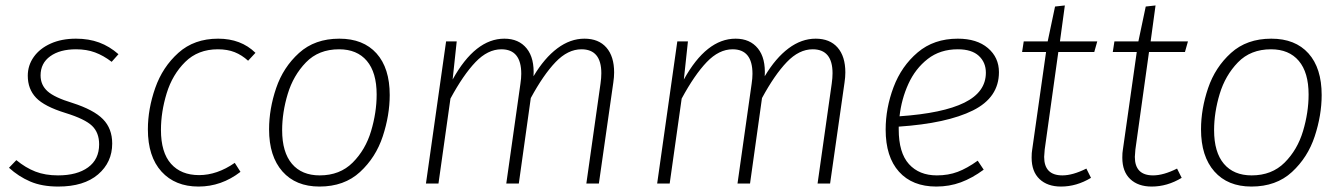

<svg xmlns="http://www.w3.org/2000/svg" viewBox="-20 -674 4934 705"><path d="M415 -475 390 -447Q360 -470 329 -481.5Q298 -493 259 -493Q200 -493 164.5 -467.5Q129 -442 129 -397Q129 -362 154.5 -339Q180 -316 246 -296Q324 -271 358 -236.5Q392 -202 392 -147Q392 -78 340 -33.5Q288 11 194 11Q134 11 91 -7.5Q48 -26 13 -58L40 -86Q74 -58 110 -44Q146 -30 193 -30Q263 -30 303.5 -59.5Q344 -89 344 -144Q344 -187 318 -212Q292 -237 221 -259Q143 -283 112.5 -315Q82 -347 82 -396Q82 -434 104 -465Q126 -496 166 -514Q206 -532 259 -532Q306 -532 344 -518Q382 -504 415 -475Z M918 -480 891 -451Q868 -472 841.5 -482.5Q815 -493 780 -493Q707 -493 660 -446.5Q613 -400 592 -331.5Q571 -263 571 -197Q571 -114 608 -72.5Q645 -31 711 -31Q777 -31 842 -76L863 -43Q793 11 709 11Q623 11 573 -44Q523 -99 523 -199Q523 -274 550 -351Q577 -428 635 -480Q693 -532 781 -532Q865 -532 918 -480Z M968 -199Q968 -274 994 -350.5Q1020 -427 1078 -479.5Q1136 -532 1226 -532Q1314 -532 1362.5 -478Q1411 -424 1411 -325Q1411 -251 1385.5 -173.5Q1360 -96 1302 -42.5Q1244 11 1153 11Q1066 11 1017 -44.5Q968 -100 968 -199ZM1363 -327Q1363 -408 1327 -450.5Q1291 -493 1225 -493Q1150 -493 1103.5 -445Q1057 -397 1036.5 -329Q1016 -261 1016 -196Q1016 -115 1052 -72.5Q1088 -30 1154 -30Q1228 -30 1275 -77Q1322 -124 1342.5 -192.5Q1363 -261 1363 -327Z M2235 -408Q2235 -391 2232 -371L2179 0H2133L2185 -367Q2188 -388 2188 -405Q2188 -493 2115 -493Q2065 -493 2020 -446Q1975 -399 1929 -314L1885 0H1839L1891 -367Q1894 -387 1894 -403Q1894 -493 1821 -493Q1771 -493 1726 -446Q1681 -399 1634 -312L1590 0H1544L1618 -522H1657L1642 -382Q1725 -532 1832 -532Q1885 -532 1914 -496Q1943 -460 1939 -394Q1979 -461 2026.5 -496.5Q2074 -532 2126 -532Q2178 -532 2206.5 -499.5Q2235 -467 2235 -408Z M3084 -408Q3084 -391 3081 -371L3028 0H2982L3034 -367Q3037 -388 3037 -405Q3037 -493 2964 -493Q2914 -493 2869 -446Q2824 -399 2778 -314L2734 0H2688L2740 -367Q2743 -387 2743 -403Q2743 -493 2670 -493Q2620 -493 2575 -446Q2530 -399 2483 -312L2439 0H2393L2467 -522H2506L2491 -382Q2574 -532 2681 -532Q2734 -532 2763 -496Q2792 -460 2788 -394Q2828 -461 2875.5 -496.5Q2923 -532 2975 -532Q3027 -532 3055.5 -499.5Q3084 -467 3084 -408Z M3280 -209V-199Q3280 -113 3317.5 -71.5Q3355 -30 3420 -30Q3462 -30 3496.5 -43Q3531 -56 3570 -84L3592 -51Q3550 -20 3508 -4.5Q3466 11 3418 11Q3330 11 3281 -43.5Q3232 -98 3232 -198Q3232 -277 3261 -354Q3290 -431 3349.5 -481.5Q3409 -532 3497 -532Q3567 -532 3607.5 -497.5Q3648 -463 3648 -409Q3648 -316 3552.5 -268.5Q3457 -221 3280 -209ZM3283 -247Q3442 -258 3521 -297Q3600 -336 3600 -407Q3600 -445 3574 -469Q3548 -493 3497 -493Q3432 -493 3386.5 -457.5Q3341 -422 3315.5 -366Q3290 -310 3283 -247Z M3816 -125Q3814 -105 3814 -98Q3814 -30 3881 -30Q3919 -30 3969 -55L3986 -21Q3933 11 3876 11Q3826 11 3797 -16.5Q3768 -44 3768 -95Q3768 -114 3770 -124L3821 -483H3733L3739 -522H3827L3854 -650L3890 -654L3872 -522H4009L3998 -483H3866Z M4149 -125Q4147 -105 4147 -98Q4147 -30 4214 -30Q4252 -30 4302 -55L4319 -21Q4266 11 4209 11Q4159 11 4130 -16.5Q4101 -44 4101 -95Q4101 -114 4103 -124L4154 -483H4066L4072 -522H4160L4187 -650L4223 -654L4205 -522H4342L4331 -483H4199Z M4390 -199Q4390 -274 4416 -350.5Q4442 -427 4500 -479.5Q4558 -532 4648 -532Q4736 -532 4784.5 -478Q4833 -424 4833 -325Q4833 -251 4807.5 -173.5Q4782 -96 4724 -42.5Q4666 11 4575 11Q4488 11 4439 -44.5Q4390 -100 4390 -199ZM4785 -327Q4785 -408 4749 -450.5Q4713 -493 4647 -493Q4572 -493 4525.5 -445Q4479 -397 4458.5 -329Q4438 -261 4438 -196Q4438 -115 4474 -72.5Q4510 -30 4576 -30Q4650 -30 4697 -77Q4744 -124 4764.5 -192.5Q4785 -261 4785 -327Z"/></svg>

Font: Fira Sans ExtraLight
Style: Italic
Weight: 275
Italic angle: -8°
Designer: Carrois Corporate & Edenspiekermann AG
Foundry: Carrois Corporate GbR & Edenspiekermann AG
Version: Version 4.203